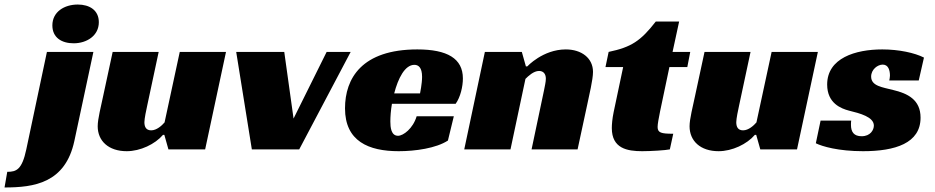

<svg xmlns="http://www.w3.org/2000/svg" viewBox="-126 -659 4123 847"><path d="M286 -430H81L-10 0C-29 90 -54 99 -94 99L-106 168C24 168 162 149 202 -37ZM310 -561C310 -614 269 -639 217 -639C158 -639 105 -607 105 -547C105 -493 146 -468 199 -468C256 -468 310 -501 310 -561Z M600 -119C588 -105 565 -84 541 -84C518 -84 511 -100 511 -120C511 -135 519 -174 524 -196L574 -430H371L329 -235C320 -191 305 -135 305 -102C305 -37 353 8 433 8C493 8 558 -23 593 -64H599L617 0H779L871 -430H667Z M985 0H1194L1421 -430H1315L1169 -136L1128 -430H916Z M1884 -201C1905 -230 1916 -277 1916 -313C1916 -401 1847 -441 1715 -441C1470 -441 1396 -313 1396 -181C1396 -36 1500 8 1633 8C1706 8 1798 -5 1850 -39L1876 -146H1712C1696 -92 1653 -60 1630 -60C1599 -60 1596 -98 1596 -123C1596 -144 1598 -172 1603 -201ZM1736 -320C1736 -290 1727 -247 1727 -247H1613C1630 -313 1660 -373 1702 -373C1720 -373 1736 -361 1736 -320Z M2194 -366 2176 -430H2013L1922 0H2126L2192 -311C2204 -323 2228 -346 2252 -346C2272 -346 2282 -332 2282 -312C2282 -297 2277 -278 2274 -261L2219 0H2422L2464 -195C2473 -239 2490 -307 2490 -342C2490 -403 2439 -441 2370 -441C2269 -441 2200 -366 2200 -366Z M2545 -363H2623L2581 -164C2575 -135 2573 -110 2573 -94C2573 -4 2641 8 2707 8C2745 8 2810 4 2829 0L2844 -69C2791 -69 2775 -73 2775 -99C2775 -112 2780 -138 2786 -168L2827 -363H2906L2919 -430H2841L2870 -564H2767C2700 -478 2659 -451 2559 -430Z M3211 -119C3199 -105 3176 -84 3152 -84C3129 -84 3122 -100 3122 -120C3122 -135 3130 -174 3135 -196L3185 -430H2982L2940 -235C2931 -191 2916 -135 2916 -102C2916 -37 2964 8 3044 8C3104 8 3169 -23 3204 -64H3210L3228 0H3390L3482 -430H3278Z M3927 -304 3950 -405C3909 -426 3839 -441 3766 -441C3648 -441 3523 -403 3523 -286C3523 -203 3585 -180 3619 -171C3668 -159 3729 -143 3729 -105C3729 -86 3714 -58 3675 -58C3641 -58 3628 -77 3628 -108C3628 -114 3628 -121 3629 -127H3494L3473 -27C3501 -13 3573 8 3681 8C3823 8 3935 -27 3935 -140C3935 -220 3877 -247 3814 -262C3768 -274 3717 -279 3717 -321C3717 -353 3746 -374 3768 -374C3793 -374 3800 -349 3800 -325C3800 -317 3798 -310 3797 -304Z"/></svg>

Font: Racing Sans One
Style: Regular
Weight: 400
Designer: Pablo Impallari, Rodrigo Fuenzalida
Foundry: Pablo Impallari, Rodrigo Fuenzalida
Version: Version 1.001